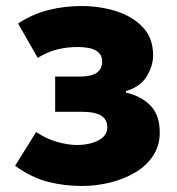

<svg xmlns="http://www.w3.org/2000/svg" viewBox="-20 -603 588 637"><path d="M252 14Q194 14 140 0.5Q86 -13 30 -53L100 -165Q134 -142 170 -132Q206 -122 234 -122Q278 -122 307 -137.5Q336 -153 336 -181Q336 -232 255 -232H163V-349H246Q319 -349 319 -399Q319 -447 238 -447Q202 -447 170 -439Q138 -431 105 -411L40 -525Q87 -556 140 -569.5Q193 -583 250 -583Q312 -583 366.5 -565.5Q421 -548 454.5 -512Q488 -476 488 -419Q488 -385 467 -350Q446 -315 398 -301V-296Q451 -283 480.5 -251.5Q510 -220 510 -163Q510 -120 488 -86.5Q466 -53 429 -31Q392 -9 346 2.5Q300 14 252 14Z"/></svg>

Font: Source Han Sans CN Heavy
Style: Regular
Weight: 900
Designer: Ryoko NISHIZUKA 西塚涼子 (kana, bopomofo & ideographs); Paul D. Hunt (Latin, Greek & Cyrillic); Sandoll Communications 산돌커뮤니
Foundry: Adobe
Version: Version 2.000;hotconv 1.0.107;makeotfexe 2.5.65593